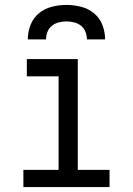

<svg xmlns="http://www.w3.org/2000/svg" viewBox="-20 -760 540 780"><path d="M75 0V-70H218V-450H89V-520H296V-70H425V0ZM93 -600Q93 -630 104 -658.5Q115 -687 138 -706Q161 -725 190.5 -732.5Q220 -740 250 -740Q280 -740 309.5 -732.5Q339 -725 362 -706Q385 -687 396 -658.5Q407 -630 407 -600H333Q333 -616 327 -631Q321 -646 309 -655.5Q297 -665 281.5 -669Q266 -673 250 -673Q234 -673 218.5 -669Q203 -665 191 -655.5Q179 -646 173 -631Q167 -616 167 -600Z"/></svg>

Font: Iosevka Term SS14
Style: Regular
Weight: 400
Monospace: yes
Designer: Belleve Invis
Foundry: Belleve Invis
Version: Version 24.1.1; ttfautohint (v1.8.4)